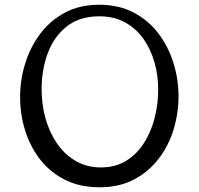

<svg xmlns="http://www.w3.org/2000/svg" viewBox="-20 -779 840 812"><path d="M401 13Q317 13 254 -19Q191 -51 149 -105.5Q107 -160 86 -228Q65 -296 65 -368Q65 -441 86.5 -510.5Q108 -580 150 -636Q192 -692 254.5 -725.5Q317 -759 399 -759Q482 -759 545 -726Q608 -693 650 -637.5Q692 -582 713.5 -513Q735 -444 735 -372Q735 -300 714 -231Q693 -162 650.5 -107Q608 -52 546 -19.5Q484 13 401 13ZM406 -71Q469 -71 514.5 -99.5Q560 -128 590 -176Q620 -224 634.5 -282Q649 -340 649 -400Q649 -461 633 -516.5Q617 -572 586 -615.5Q555 -659 508.5 -684.5Q462 -710 400 -710Q316 -710 262 -667Q208 -624 182 -554Q156 -484 156 -402Q156 -336 173 -276.5Q190 -217 222 -171Q254 -125 300.5 -98Q347 -71 406 -71Z"/></svg>

Font: Marhey Light
Style: Regular
Weight: 300
Designer: Nur Syamsi & Bustanul Arifin
Foundry: Namelatype
Version: Version 1.000